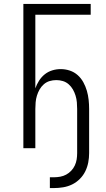

<svg xmlns="http://www.w3.org/2000/svg" viewBox="-20 -755 540 978"><path d="M234 203V148H254Q271 148 287 145Q303 142 317 134.5Q331 127 342.5 115Q354 103 361 88Q368 73 370.5 57Q373 41 373 25V-200Q373 -217 371.5 -234Q370 -251 365 -267.5Q360 -284 351.5 -299Q343 -314 330 -325.5Q317 -337 300.5 -342Q284 -347 267 -347Q249 -347 232.5 -342Q216 -337 203 -325.5Q190 -314 181.5 -299Q173 -284 168 -267.5Q163 -251 161.5 -234Q160 -217 160 -200V0H99V-735H442V-680H160V-305Q167 -325 179 -344Q191 -363 208 -376.5Q225 -390 246 -396.5Q267 -403 289 -403Q313 -403 335.5 -395.5Q358 -388 375.5 -372.5Q393 -357 404.5 -336Q416 -315 422.5 -292.5Q429 -270 431.5 -246.5Q434 -223 434 -200V25Q434 49 429.5 72.5Q425 96 414.5 117.5Q404 139 386.5 156.5Q369 174 347.5 184.5Q326 195 302 199Q278 203 254 203Z"/></svg>

Font: Iosevka Fixed SS04 Light
Style: Regular
Weight: 300
Monospace: yes
Designer: Belleve Invis
Foundry: Belleve Invis
Version: Version 32.5.0